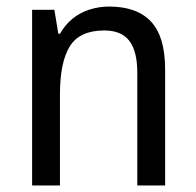

<svg xmlns="http://www.w3.org/2000/svg" viewBox="-20 -566 599 586"><path d="M313 -546Q398 -546 441 -500Q484 -454 484 -354V0H399V-345Q399 -409 375 -441Q351 -473 298 -473Q223 -473 193 -424.5Q163 -376 163 -278V0H78V-536H146L158 -463H163Q179 -491 202 -509.5Q225 -528 254 -537Q283 -546 313 -546Z"/></svg>

Font: Noto Sans Hebrew SemiCondensed
Style: Regular
Weight: 400
Width: 4
Designer: Monotype Design Team
Foundry: Monotype Imaging Inc.
Version: Version 2.003